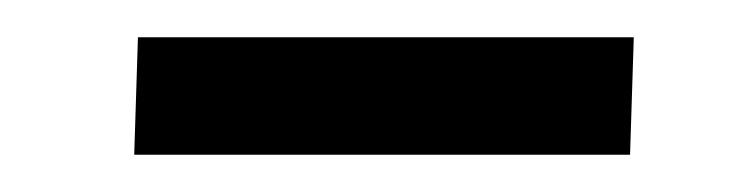

<svg xmlns="http://www.w3.org/2000/svg" viewBox="-20 -344 392 103"><path d="M54 -324H320L318 -261H52Z"/></svg>

Font: Literata 18pt ExtraLight
Style: Italic
Weight: 250
Italic angle: -2°
Designer: Latin by Veronika Burian and Jose Scaglione. Greek by Irene Vlachou. Cyrillic by Vera Evstafieva
Foundry: TypeTogether
Version: Version 3.103;gftools[0.9.29]